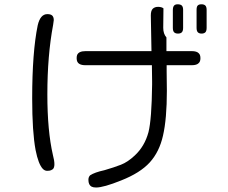

<svg xmlns="http://www.w3.org/2000/svg" viewBox="-20 -794 1040 877"><path d="M772.5 -764.6Q769.5 -758.8 769.5 -749V-667Q769.5 -652.3 775.4 -646.5Q781.2 -640.6 793 -640.6Q804.7 -640.6 810.5 -646.5Q816.4 -652.3 816.4 -667V-749Q816.4 -762.7 810.5 -768.6Q804.7 -774.4 791 -774.4Q777.3 -774.4 772.5 -764.6ZM877.9 -749V-667Q877.9 -652.3 883.8 -646.5Q889.6 -640.6 900.9 -640.6Q912.1 -640.6 918 -646.5Q923.8 -652.3 923.8 -667V-749Q923.8 -762.7 918 -768.6Q912.1 -774.4 900.4 -774.4Q888.7 -774.4 883.3 -769Q877.9 -763.7 877.9 -749ZM726.6 -755.9Q717.8 -762.7 702.1 -762.7Q686.5 -762.7 677.7 -753.9Q668.9 -745.1 668.9 -723.6L671.9 -560.5H371.1Q338.9 -560.5 332 -542Q330.1 -536.1 330.1 -528.3Q330.1 -508.8 342.8 -502Q352.5 -496.1 371.1 -496.1H673.8L674.8 -423.8V-407.2Q672.9 -249 658.2 -190.4Q640.6 -125 594.7 -83Q563.5 -53.7 532.2 -41.5Q501 -29.3 457 -16.6Q412.1 -6.8 391.6 6.8Q383.8 14.6 383.8 27.3Q383.8 50.8 398.4 58.6Q406.2 62.5 418.9 62.5Q453.1 62.5 533.2 30.3Q620.1 -3.9 664.1 -52.2Q708 -100.6 724.6 -174.8Q742.2 -251 742.2 -378.9L741.2 -467.8V-486.3V-496.1H855.5Q878.9 -496.1 887.7 -505.9Q895.5 -512.7 895.5 -528.3Q895.5 -543.9 887.7 -550.8Q878.9 -560.5 855.5 -560.5H740.2V-623Q725.6 -639.6 725.6 -667ZM196.3 -729.5Q164.1 -729.5 152.3 -678.7Q127 -555.7 127 -344.7Q127 -191.4 142.6 -108.4Q155.3 -43.9 175.8 -22.5Q184.6 -13.7 195.3 -13.7Q208 -13.7 213.4 -16.6Q218.8 -19.5 221.7 -21.5Q228.5 -28.3 228.5 -43.9Q228.5 -60.5 221.7 -85.9Q196.3 -196.3 196.3 -362.3Q196.3 -541 222.7 -680.7L225.6 -702.1Q225.6 -715.8 218.8 -722.7Q211.9 -729.5 196.3 -729.5Z"/></svg>

Font: FakePearl
Style: ExtraLight
Weight: 300
Version: Version 1.2